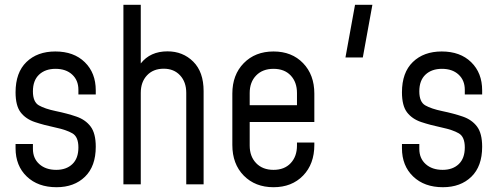

<svg xmlns="http://www.w3.org/2000/svg" viewBox="-20 -770 2078 802"><path d="M216 12Q138.5 12 91.8 -32.8Q45 -77.5 45 -151V-168.5H117.5V-148Q117.5 -108.5 144.2 -84.5Q171 -60.5 215 -60.5Q257 -60.5 282.2 -84.5Q307.5 -108.5 307.5 -154Q307.5 -198.5 282.5 -213Q257.5 -227.5 213 -237Q163.5 -247.5 125.5 -260.2Q87.5 -273 66.2 -300.8Q45 -328.5 45 -384.5Q45 -467 90.5 -511Q136 -555 211 -555Q288.5 -555 334.2 -510.2Q380 -465.5 380 -392.5V-375.5H307.5V-395Q307.5 -434.5 281.5 -458.5Q255.5 -482.5 212 -482.5Q169 -482.5 143.2 -458.2Q117.5 -434 117.5 -388.5Q117.5 -344 142.5 -329.8Q167.5 -315.5 213 -306Q261.5 -296 299.2 -283Q337 -270 358.5 -241.5Q380 -213 380 -157Q380 -75.5 335 -31.8Q290 12 216 12Z M495.5 0V-750H568V-505Q607.5 -555.5 679.5 -555.5Q744 -555.5 787.2 -512.5Q830.5 -469.5 830.5 -389.5V0H758V-382Q758 -427.5 732.2 -455.2Q706.5 -483 664 -483Q620 -483 594 -455.2Q568 -427.5 568 -382V0Z M1122.5 12Q1046 12 998.2 -36.5Q950.5 -85 950.5 -164.5V-379Q950.5 -457.5 998.2 -506.2Q1046 -555 1122.5 -555Q1199 -555 1246 -506.2Q1293 -457.5 1293 -379V-260.5H1023V-162Q1023 -116.5 1050 -88.5Q1077 -60.5 1122.5 -60.5Q1168 -60.5 1194.2 -88.5Q1220.5 -116.5 1220.5 -162V-174.5H1293V-164.5Q1293 -85 1246 -36.5Q1199 12 1122.5 12ZM1122.5 -482.5Q1077 -482.5 1050 -454.8Q1023 -427 1023 -381.5V-330.5H1220.5V-381.5Q1220.5 -427 1194.2 -454.8Q1168 -482.5 1122.5 -482.5Z M1423 -530 1463 -750H1535.5L1495.5 -530Z M1830 12Q1752.5 12 1705.8 -32.8Q1659 -77.5 1659 -151V-168.5H1731.5V-148Q1731.5 -108.5 1758.2 -84.5Q1785 -60.5 1829 -60.5Q1871 -60.5 1896.2 -84.5Q1921.5 -108.5 1921.5 -154Q1921.5 -198.5 1896.5 -213Q1871.5 -227.5 1827 -237Q1777.5 -247.5 1739.5 -260.2Q1701.5 -273 1680.2 -300.8Q1659 -328.5 1659 -384.5Q1659 -467 1704.5 -511Q1750 -555 1825 -555Q1902.5 -555 1948.2 -510.2Q1994 -465.5 1994 -392.5V-375.5H1921.5V-395Q1921.5 -434.5 1895.5 -458.5Q1869.5 -482.5 1826 -482.5Q1783 -482.5 1757.2 -458.2Q1731.5 -434 1731.5 -388.5Q1731.5 -344 1756.5 -329.8Q1781.5 -315.5 1827 -306Q1875.5 -296 1913.2 -283Q1951 -270 1972.5 -241.5Q1994 -213 1994 -157Q1994 -75.5 1949 -31.8Q1904 12 1830 12Z"/></svg>

Font: Mohave
Style: Regular
Weight: 400
Designer: Gumpita Rahayu
Foundry: Tokotype
Version: Version 2.003; ttfautohint (v1.8.3)